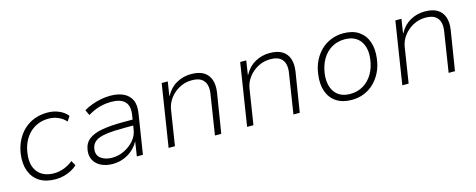

<svg xmlns="http://www.w3.org/2000/svg" viewBox="-29 -978 3634 1465"><g transform="rotate(-15 1787.5 -246.0)"><path d="M280 8Q204 8 154 -23.5Q104 -55 82.5 -112.5Q61 -170 71 -247Q79 -303 102 -349.5Q125 -396 161 -430Q197 -464 244.5 -482Q292 -500 348 -500Q397 -500 439 -482Q481 -464 506 -432L481 -394Q455 -423 419.5 -438Q384 -453 346 -453Q299 -453 261 -437.5Q223 -422 194 -393.5Q165 -365 146.5 -325.5Q128 -286 122 -238Q109 -145 152 -92Q195 -39 282 -39Q319 -39 359 -54Q399 -69 430 -95L452 -57Q432 -37 404 -22.5Q376 -8 344.5 0Q313 8 280 8Z M730 8Q680 8 641.5 -10.5Q603 -29 584 -63Q565 -97 571 -141Q578 -196 616 -226Q654 -256 722.5 -268Q791 -280 887 -280H976L968 -235H885Q798 -235 741.5 -227Q685 -219 656.5 -197.5Q628 -176 623 -137Q617 -89 651.5 -64Q686 -39 739 -39Q789 -39 835 -61.5Q881 -84 913 -121Q945 -158 951 -203L969 -314Q980 -385 947 -419Q914 -453 841 -453Q793 -453 747.5 -440.5Q702 -428 654 -399L634 -442Q664 -460 699.5 -473Q735 -486 772 -493Q809 -500 844 -500Q905 -500 948 -480Q991 -460 1010.5 -419Q1030 -378 1019 -312L970 0H922L939 -111H937Q919 -77 888 -50Q857 -23 817 -7.5Q777 8 730 8Z M1173 0 1250 -492H1298L1281 -381H1283Q1315 -441 1368 -470.5Q1421 -500 1483 -500Q1545 -500 1582 -477.5Q1619 -455 1633.5 -412.5Q1648 -370 1639 -312L1589 0H1539L1587 -308Q1595 -351 1587 -383.5Q1579 -416 1552.5 -434.5Q1526 -453 1476 -453Q1423 -453 1378 -428.5Q1333 -404 1304 -365.5Q1275 -327 1267 -281L1223 0Z M1793 0 1870 -492H1918L1901 -381H1903Q1935 -441 1988 -470.5Q2041 -500 2103 -500Q2165 -500 2202 -477.5Q2239 -455 2253.5 -412.5Q2268 -370 2259 -312L2209 0H2159L2207 -308Q2215 -351 2207 -383.5Q2199 -416 2172.5 -434.5Q2146 -453 2096 -453Q2043 -453 1998 -428.5Q1953 -404 1924 -365.5Q1895 -327 1887 -281L1843 0Z M2619 8Q2547 8 2498.5 -24Q2450 -56 2430 -114Q2410 -172 2421 -248Q2428 -304 2450.5 -350Q2473 -396 2507.5 -429.5Q2542 -463 2587.5 -481.5Q2633 -500 2686 -500Q2759 -500 2806.5 -468Q2854 -436 2874 -379Q2894 -322 2884 -246Q2877 -189 2854.5 -143Q2832 -97 2797.5 -63Q2763 -29 2718 -10.5Q2673 8 2619 8ZM2620 -39Q2678 -39 2723.5 -66.5Q2769 -94 2797.5 -142.5Q2826 -191 2834 -254Q2846 -345 2806 -399Q2766 -453 2683 -453Q2626 -453 2580.5 -426Q2535 -399 2507 -351Q2479 -303 2470 -240Q2459 -148 2498.5 -93.5Q2538 -39 2620 -39Z M3019 0 3096 -492H3144L3127 -381H3129Q3161 -441 3214 -470.5Q3267 -500 3329 -500Q3391 -500 3428 -477.5Q3465 -455 3479.5 -412.5Q3494 -370 3485 -312L3435 0H3385L3433 -308Q3441 -351 3433 -383.5Q3425 -416 3398.5 -434.5Q3372 -453 3322 -453Q3269 -453 3224 -428.5Q3179 -404 3150 -365.5Q3121 -327 3113 -281L3069 0Z"/></g></svg>

Font: Nunito Sans 7pt ExtraLight
Style: Italic
Weight: 250
Italic angle: -9°
Designer: Vernon Adams
Foundry: Vernon Adams
Version: Version 3.101;gftools[0.9.27]